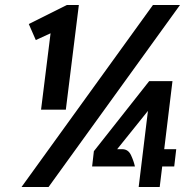

<svg xmlns="http://www.w3.org/2000/svg" viewBox="-20 -747 739 767"><path d="M66 0 591 -727H699L174 0ZM144 -309 182 -614 123 -587 95 -651 247 -727H295L243 -309ZM534 0 571 -304 448 -151H468Q492 -151 503 -127.8Q514 -104.5 519 -82H348L355 -143L576 -423H669L636 -151H684L676 -82H628L618 0Z"/></svg>

Font: Expletus Sans
Style: Italic
Weight: 400
Italic angle: -7°
Designer: Jasper de Waard
Foundry: Designtown
Version: Version 7.500